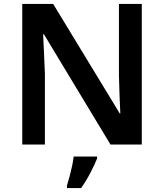

<svg xmlns="http://www.w3.org/2000/svg" viewBox="-20 -734 833 975"><path d="M700 0H541L203 -560H199Q201 -515 203.5 -464Q206 -413 208 -360V0H93V-714H250L588 -158H591Q589 -197 587 -249.5Q585 -302 584 -351V-714H700ZM473 71Q461 101 439.5 142.5Q418 184 392 221H320V208Q326 190 333 163.5Q340 137 346 109.5Q352 82 354 61H473Z"/></svg>

Font: Noto Sans Medefaidrin SemiBold
Style: Regular
Weight: 600
Designer: Dalton Maag Ltd
Foundry: Dalton Maag Ltd
Version: Version 1.002; ttfautohint (v1.8.4.7-5d5b)